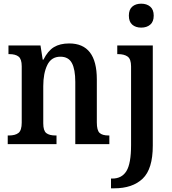

<svg xmlns="http://www.w3.org/2000/svg" viewBox="-20 -783 934 1043"><path d="M680 -698Q680 -731 698.5 -747Q717 -763 747 -763Q777 -763 796 -747Q815 -731 815 -698Q815 -665 796 -649Q777 -633 747 -633Q717 -633 698.5 -649Q680 -665 680 -698ZM583 187H590Q642 187 667 146Q692 105 692 5V-422Q692 -462 673.5 -475.5Q655 -489 621 -489H617V-536H810V8Q810 135 755 187.5Q700 240 600 240H583ZM22 -47H28Q63 -47 80.5 -61Q98 -75 98 -117V-423Q98 -462 81 -475.5Q64 -489 31 -489H26V-536H200L212 -459H216Q240 -507 273 -527Q306 -547 356 -547Q506 -547 506 -352V-118Q506 -75 521 -61Q536 -47 570 -47H574V0H389V-338Q389 -406 370.5 -440.5Q352 -475 308 -475Q259 -475 237 -430Q215 -385 215 -315V-113Q215 -73 231.5 -60Q248 -47 282 -47H287V0H22Z"/></svg>

Font: Noto Serif NarrowSemiBold
Style: Regular
Weight: 600
Width: 4
Designer: Monotype Design Team
Foundry: Monotype Imaging Inc.
Version: Version 1.001